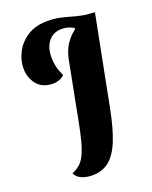

<svg xmlns="http://www.w3.org/2000/svg" viewBox="-162 -791 837 1060"><g transform="rotate(-20 257.0 -261.0)"><path d="M194 182Q158 182 131 170Q104 158 93 134Q120 123 139 106.5Q158 90 172 61.5Q186 33 198.5 -13Q211 -59 224 -128L289 -465Q299 -514 322.5 -549.5Q346 -585 380 -610L379 -609L378 -617Q362 -626 345.5 -631Q329 -636 309 -636Q261 -636 232 -601.5Q203 -567 203 -507Q203 -478 209 -452Q215 -426 230 -394Q217 -380 198.5 -374Q180 -368 165 -368Q101 -368 69 -408Q37 -448 37 -502Q37 -550 61 -596.5Q85 -643 132.5 -673.5Q180 -704 251 -704Q289 -704 319.5 -697.5Q350 -691 379 -682.5Q408 -674 440 -667.5Q472 -661 513 -660H514L411 -133Q390 -24 362 46Q334 116 293.5 149Q253 182 194 182Z"/></g></svg>

Font: Sansita Swashed
Style: Bold
Weight: 700
Designer: Pablo Cosgaya
Foundry: Omnibus-Type
Version: Version 1.003; ttfautohint (v1.8.3)